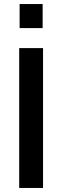

<svg xmlns="http://www.w3.org/2000/svg" viewBox="-20 -930 308 950"><path d="M75 0H193V-692H75ZM77 -791H191V-910H77Z"/></svg>

Font: TitilliumText22L
Style: 800 wt
Weight: 800
Designer: Campivisivi
Foundry: Campivisivi
Version: 1.000